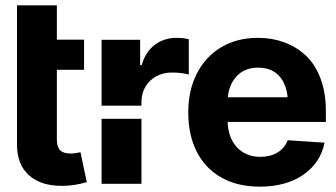

<svg xmlns="http://www.w3.org/2000/svg" viewBox="-20 -696 1274 727"><path d="M121.1 -545.9H298.3V-431.6H121.1ZM44.4 -147.9V-675.8H195.3V-168Q195.3 -140.1 207.5 -127.4Q219.7 -114.7 247.1 -114.7Q264.2 -114.7 284.7 -119.6L308.6 -6.3Q260.3 7.8 214.8 7.8Q133.3 7.8 88.9 -33Q44.4 -73.7 44.4 -147.9Z M364.7 -295.9V-545.4H510.7V-449.7H516.6Q530.8 -500 566.9 -526.9Q602.5 -552.7 647.5 -552.7Q654.3 -552.7 671.9 -551.8Q684.1 -550.3 694.8 -547.4V-413.6Q684.6 -417 665.5 -419.4Q648.4 -421.4 630.9 -421.4Q598.6 -421.4 571.8 -407.2Q545.4 -392.6 530.3 -367.2Q515.6 -341.8 515.6 -308.1V-295.9ZM364.7 0V-246.1H515.6V0Z M963.9 10.7Q879.4 10.7 818.8 -23.4Q757.8 -57.6 725.3 -120.8Q692.9 -184.1 692.9 -270.5Q692.9 -354.5 725.6 -418Q758.3 -481.9 817.9 -517.3Q877.4 -552.7 956.5 -552.7Q1009.8 -552.7 1055.4 -536.1Q1101.1 -519.5 1137 -486.6Q1172.9 -453.6 1193.4 -399.4Q1213.9 -345.2 1213.9 -275.4V-234.4H752.9V-327.6H1140.6L1070.3 -303.2Q1070.3 -367.7 1041 -403.8Q1011.7 -439.9 957.5 -439.9Q903.8 -439.9 872.8 -403.8Q841.8 -367.7 841.8 -309.1V-243.2Q841.8 -177.7 875.7 -139.9Q909.7 -102.1 965.8 -102.1Q1003.9 -102.1 1031 -118.7Q1058.1 -135.3 1069.3 -165L1209 -155.8Q1193.4 -79.1 1128.2 -34.2Q1063 10.7 963.9 10.7Z"/></svg>

Font: Inter Tight Stencil
Style: Bold
Weight: 700
Designer: Rasmus Andersson
Foundry: rsms
Version: Version 3.004;Glyphs 3.1.2 (3151)